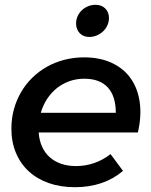

<svg xmlns="http://www.w3.org/2000/svg" viewBox="-20 -774 628 800"><path d="M292.5 6Q232 6 183 -11.2Q134 -28.5 99.5 -60.5Q65 -92.5 46.2 -137.5Q27.5 -182.5 27.5 -238Q27.5 -280.5 38 -318.8Q48.5 -357 67.8 -390Q87 -423 114.2 -449.8Q141.5 -476.5 175 -495.5Q208.5 -514.5 248 -524.8Q287.5 -535 330.5 -535Q396 -535 445.2 -512.2Q494.5 -489.5 524 -448.2Q553.5 -407 562 -349.5Q570.5 -292 554.5 -222H141Q143.5 -189.5 155 -163.5Q166.5 -137.5 186.5 -119.5Q206.5 -101.5 234.2 -91.8Q262 -82 296.5 -82Q336.5 -82 373.5 -95Q410.5 -108 440.5 -132L492.5 -62Q452.5 -28 402.2 -11Q352 6 292.5 6ZM331.5 -446Q298.5 -446 269.5 -435.8Q240.5 -425.5 217 -406.8Q193.5 -388 176.2 -361.8Q159 -335.5 150 -304H462.5Q462.5 -373.5 429 -409.8Q395.5 -446 331.5 -446ZM378 -754Q403.5 -754 418.8 -738.5Q434 -723 434 -699Q434 -682.5 427.2 -668Q420.5 -653.5 409.2 -643Q398 -632.5 383 -626.2Q368 -620 352 -620Q327 -620 312 -636Q297 -652 297 -676Q297 -692.5 303.5 -706.8Q310 -721 321.2 -731.5Q332.5 -742 347.2 -748Q362 -754 378 -754Z"/></svg>

Font: Argentum Sans
Style: Italic
Weight: 400
Italic angle: -11.3099°
Designer: Julieta Ulanovsky, Owen Earl, Rasmus Andersson, Cristiano Sobral
Foundry: The Argentum Sans Project Authors
Version: Version 3.131; ttfautohint (v1.8.4.7-5d5b-dirty)